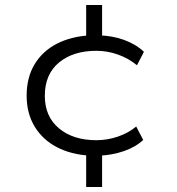

<svg xmlns="http://www.w3.org/2000/svg" viewBox="-20 -636 711 771"><path d="M326 115V-27L342 -11Q266 -15 208.5 -45Q151 -75 119 -128Q87 -181 87 -252Q87 -325 119 -378Q151 -431 208.5 -460.5Q266 -490 342 -494L326 -477V-616H390V-479L376 -494Q430 -493 477.5 -476Q525 -459 558 -428L530 -374Q496 -402 453.5 -417Q411 -432 367 -432Q274 -432 217 -385Q160 -338 160 -251Q160 -168 217 -120.5Q274 -73 367 -73Q411 -73 453.5 -87.5Q496 -102 527 -128L555 -74Q524 -45 477 -29Q430 -13 379 -11L390 -26V115Z"/></svg>

Font: Nunito Sans 7pt SemiExpanded Light
Style: Regular
Weight: 300
Width: 6
Designer: Vernon Adams
Foundry: Vernon Adams
Version: Version 3.101;gftools[0.9.27]